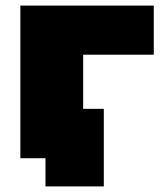

<svg xmlns="http://www.w3.org/2000/svg" viewBox="-20 -567 583 688"><path d="M278 0H53V-547H531V-371H278ZM352 101H143V0H53V-177H352Z"/></svg>

Font: Montserrat-Alt1 Black
Style: Regular
Weight: 900
Designer: Differentunic
Foundry: Differentunic
Version: Version 7.222